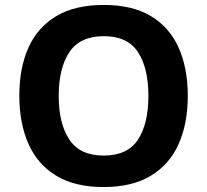

<svg xmlns="http://www.w3.org/2000/svg" viewBox="-20 -745 836 775"><path d="M738 -358Q738 -247 701.5 -164.5Q665 -82 589.5 -36Q514 10 398 10Q282 10 206.5 -36Q131 -82 94.5 -165Q58 -248 58 -359Q58 -470 94.5 -552Q131 -634 206.5 -679.5Q282 -725 399 -725Q515 -725 590 -679.5Q665 -634 701.5 -551.5Q738 -469 738 -358ZM217 -358Q217 -246 260 -181.5Q303 -117 398 -117Q495 -117 537 -181.5Q579 -246 579 -358Q579 -470 537 -534.5Q495 -599 399 -599Q303 -599 260 -534.5Q217 -470 217 -358Z"/></svg>

Font: Noto Sans
Style: Bold
Weight: 700
Designer: Monotype Design Team
Foundry: Monotype Imaging Inc.
Version: Version 2.000;GOOG;noto-source:20170915:90ef993387c0; ttfaut